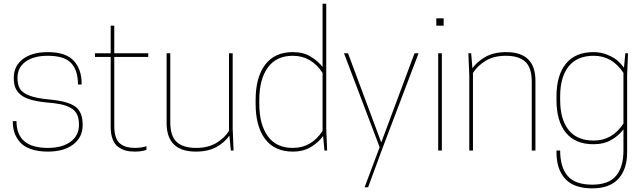

<svg xmlns="http://www.w3.org/2000/svg" viewBox="-20 -820 3506 1046"><path d="M240.2 -14.2Q318.8 -14.2 364.5 -47.9Q410.2 -81.5 410.2 -140.1Q410.2 -174.3 399.7 -196.5Q389.2 -218.8 365.2 -232.2Q341.3 -245.6 310.3 -252Q279.3 -258.3 230 -262.2Q178.2 -267.6 143.6 -278.3Q108.9 -289.1 89.8 -306.2Q70.8 -323.2 63 -343.8Q55.2 -364.3 55.2 -392.1V-397.9Q55.2 -460.4 104.7 -498.3Q154.3 -536.1 240.2 -536.1Q337.9 -536.1 381.3 -489.5Q424.8 -442.9 424.8 -363.8V-359.9H404.8Q404.8 -436.5 367.7 -476.3Q330.6 -516.1 240.2 -516.1Q163.6 -516.1 119.4 -484.1Q75.2 -452.1 75.2 -395Q75.2 -357.9 89.1 -335.7Q103 -313.5 141.4 -298.8Q179.7 -284.2 250 -277.8Q350.6 -268.6 390.4 -239Q430.2 -209.5 430.2 -143.1V-137.2Q430.2 -72.8 379.4 -33.4Q328.6 5.9 240.2 5.9Q186.5 5.9 147.7 -8.1Q108.9 -22 88.4 -46.1Q67.9 -70.3 58.8 -97.2Q49.8 -124 49.8 -155.8V-160.2H69.8Q69.8 -14.2 240.2 -14.2Z M602.5 -529.8H787.6V-509.8H602.5V-134.8Q602.5 -98.6 610.6 -74.2Q618.7 -49.8 635 -37.1Q651.4 -24.4 670.9 -19.3Q690.4 -14.2 717.8 -14.2Q734.9 -14.2 752.9 -17.3Q771 -20.5 777.8 -23.9V-3.9Q753.4 5.9 713.9 5.9Q685.5 5.9 663.6 -0.2Q641.6 -6.3 622.6 -20.8Q603.5 -35.2 593.3 -62.5Q583 -89.8 583 -128.9V-509.8H497.6V-529.8H583V-680.2H602.5Z M887.7 -529.8H907.7V-154.8Q907.7 -78.6 942.9 -46.4Q978 -14.2 1048.8 -14.2Q1114.3 -14.2 1158.9 -41.3Q1203.6 -68.4 1227.5 -106.9V-529.8H1247.6V-120.1L1252.4 0H1237.8L1229.5 -81.1Q1204.1 -43.9 1158.9 -19Q1113.8 5.9 1046.9 5.9Q887.7 5.9 887.7 -149.9Z M1575.2 -536.1Q1631.8 -536.1 1672.1 -512Q1712.4 -487.8 1737.3 -455.1V-799.8H1757.3V-120.1L1762.2 0H1747.6L1740.2 -79.1Q1716.3 -45.4 1674.8 -19.8Q1633.3 5.9 1575.2 5.9Q1476.1 5.9 1424.3 -62.7Q1372.6 -131.3 1372.6 -254.9V-274.9Q1372.6 -398.4 1424.3 -467.3Q1476.1 -536.1 1575.2 -536.1ZM1737.3 -422.9Q1676.3 -516.1 1575.2 -516.1Q1485.4 -516.1 1439 -452.1Q1392.6 -388.2 1392.6 -274.9V-254.9Q1392.6 -141.6 1439 -77.9Q1485.4 -14.2 1575.2 -14.2Q1676.8 -14.2 1737.3 -106.9Z M2057.1 -43.9 2238.3 -529.8H2260.3L2065.9 -18.1L1985.4 200.2H1966.3L2048.3 -18.1L1854 -529.8H1876Z M2367.2 0V-529.8H2387.2V0ZM2397 -720.2V-680.2H2356.9V-720.2Z M2897 0H2877V-375Q2877 -451.2 2841.8 -483.6Q2806.6 -516.1 2735.8 -516.1Q2670.4 -516.1 2625.7 -488.8Q2581.1 -461.4 2556.6 -422.9V0H2536.6V-410.2L2531.7 -529.8H2546.9L2553.7 -448.2Q2580.1 -485.4 2625.7 -510.7Q2671.4 -536.1 2737.8 -536.1Q2897 -536.1 2897 -379.9Z M3206.5 206.1Q3106 206.1 3058.8 153.8Q3011.7 101.6 3011.7 11.2V0H3031.7Q3031.7 90.8 3072.5 138.4Q3113.3 186 3206.5 186Q3295.4 186 3335.9 138.2Q3376.5 90.3 3376.5 0V-115.2Q3352.5 -82.5 3311.3 -58.3Q3270 -34.2 3213.4 -34.2Q3114.3 -34.2 3063 -96.9Q3011.7 -159.7 3011.7 -274.9V-294.9Q3011.7 -410.2 3063 -473.1Q3114.3 -536.1 3213.4 -536.1Q3253.9 -536.1 3289.3 -521.5Q3324.7 -506.8 3344.7 -489.3Q3364.7 -471.7 3379.4 -451.2L3386.7 -529.8H3401.4L3396.5 -410.2V11.2Q3396.5 101.1 3349.4 153.6Q3302.2 206.1 3206.5 206.1ZM3376.5 -147V-422.9Q3315.4 -516.1 3214.4 -516.1Q3124 -516.1 3077.9 -458.3Q3031.7 -400.4 3031.7 -294.9V-274.9Q3031.7 -169.4 3077.9 -111.8Q3124 -54.2 3214.4 -54.2Q3315.9 -54.2 3376.5 -147Z"/></svg>

Font: Cooper Hewitt
Style: Thin
Weight: 701
Designer: Village Type and Design LLC
Foundry: Cooper Hewitt Smithsonian Design Museum
Version: 1.000